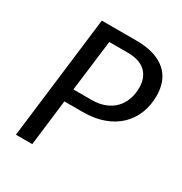

<svg xmlns="http://www.w3.org/2000/svg" viewBox="-153 -756 823 869"><g transform="rotate(30 258.5 -321.0)"><path d="M166.5 -240.2 137.2 0H51.8L130.4 -641.6H311.5Q363.8 -641.6 402.3 -629.4Q440.9 -617.2 466.1 -594.7Q491.2 -572.3 503.4 -540.8Q515.6 -509.3 515.6 -470.7Q515.6 -420.4 498.8 -378.2Q481.9 -335.9 449.7 -305.2Q417.5 -274.4 370.1 -257.3Q322.8 -240.2 261.7 -240.2ZM208 -574.7 174.8 -307.6H270Q308.6 -307.6 338.4 -319.3Q368.2 -331.1 388.2 -351.6Q408.2 -372.1 418.7 -400.6Q429.2 -429.2 429.2 -462.9Q429.2 -514.6 398.2 -544.7Q367.2 -574.7 303.2 -574.7Z"/></g></svg>

Font: Carlito
Style: Italic
Weight: 400
Italic angle: -7°
Designer: Lukasz Dziedzic
Foundry: tyPoland Lukasz Dziedzic
Version: Version 1.104